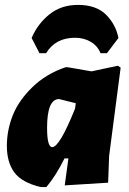

<svg xmlns="http://www.w3.org/2000/svg" viewBox="-20 -752 528 783"><path d="M141 -535 109 -597Q133 -654 181 -693Q229 -732 298 -732Q372 -732 412 -692.5Q452 -653 463 -597L416 -535H390Q378 -565 350 -581.5Q322 -598 286 -598Q206 -598 168 -535ZM248 -478H255L353 -461L461 -484L472 -476L425 -116L421 -7L244 4L259 -106H243Q208 -35 169 11H146Q68 -8 38 -49.5Q8 -91 8 -157Q8 -221 32 -281.5Q56 -342 112 -396.5Q168 -451 248 -478ZM172 -231Q172 -152 193 -152Q223 -152 286 -309L289 -331L221 -348Q172 -348 172 -231Z"/></svg>

Font: Alegreya Sans SC Black
Style: Italic
Weight: 900
Italic angle: -7°
Designer: Juan Pablo del Peral
Foundry: Huerta Tipografica
Version: Version 2.007